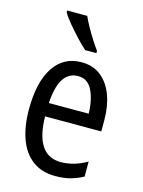

<svg xmlns="http://www.w3.org/2000/svg" viewBox="-117 -835 680 914"><g transform="rotate(15 222.5 -378.0)"><path d="M229 -546Q286 -546 325 -515Q364 -484 384 -430Q404 -376 404 -308V-252H127Q130 -61 255 -61Q320 -61 383 -98V-24Q352 -7 319.5 1.5Q287 10 247 10Q179 10 133.5 -24.5Q88 -59 66 -121Q44 -183 44 -265Q44 -400 92.5 -473Q141 -546 229 -546ZM230 -478Q137 -478 128 -318H324Q323 -385 300.5 -431.5Q278 -478 230 -478ZM197 -766Q207 -743 222.5 -715.5Q238 -688 254.5 -662Q271 -636 285 -617V-606H230Q210 -623 184 -651Q158 -679 134 -707.5Q110 -736 98 -757V-766Z"/></g></svg>

Font: Avrile Sans Condensed
Style: Regular
Weight: 400
Width: 3
Designer: Monotype Design Team
Foundry: Monotype Imaging Inc.
Version: Version 2.001;September 10, 2019;FontCreator 11.5.0.2425 64-